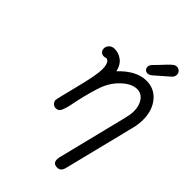

<svg xmlns="http://www.w3.org/2000/svg" viewBox="-247 -709 1039 1039"><g transform="rotate(45 272.0 -189.5)"><path d="M120.1 -401.9Q120.1 -418 132.1 -429.9Q144 -441.9 164.1 -441.9Q193.8 -441.9 220 -422.9Q246.1 -403.8 255.9 -362.8Q331.1 -441.9 407.2 -441.9Q468.3 -441.9 506.1 -396Q543.9 -350.1 543.9 -278.8Q543.9 -262.7 541.5 -244.4Q539.1 -226.1 536.1 -214.1Q533.2 -202.1 528.1 -182.6Q522.9 -163.1 521 -153.8L433.1 199.2Q425.3 233.4 397 232.9Q364.7 232.9 365.2 200.2Q365.2 195.3 367.2 185.1L462.9 -200.2Q476.1 -252 476.1 -274.9Q476.1 -318.8 456.1 -346.4Q436 -374 403.8 -374Q360.8 -374 315.9 -330.6Q271 -287.1 251 -222.2Q237.8 -181.2 227.3 -137.7Q216.8 -94.2 212.4 -70.1Q208 -45.9 201.4 -25.4Q194.8 -4.9 187 3.2Q179.2 11.2 165 11.2Q150.9 11.2 141.8 1.2Q132.8 -8.8 132.8 -20Q132.8 -28.8 163.8 -150.4Q194.8 -272 194.8 -315.9Q194.8 -338.9 189.5 -353Q184.1 -367.2 179.9 -369.1Q175.8 -371.1 168 -375Q160.2 -371.1 150.9 -371.1Q137.7 -371.1 128.9 -379.4Q120.1 -387.7 120.1 -401.9ZM357.4 -499Q357.4 -512.2 371.1 -525.9Q382.3 -537.1 393.8 -549.1Q405.3 -561 411.6 -568.1Q418 -575.2 425 -582.5Q432.1 -589.8 436.3 -593.5Q440.4 -597.2 444.8 -601.1Q449.2 -605 451.7 -606.4Q454.1 -607.9 457 -609.4Q460 -610.8 462.6 -611.3Q465.3 -611.8 469.2 -611.8Q482.4 -611.8 491.7 -603Q501 -594.2 501 -580.1Q501 -565.9 489 -554.4Q477.1 -543 407.2 -482.9Q395 -473.1 383.3 -473.1Q372.1 -473.1 364.7 -480.5Q357.4 -487.8 357.4 -499Z"/></g></svg>

Font: CMU Typewriter Text
Style: Italic
Weight: 500
Italic angle: -14.04°
Version: Version 0.7.0